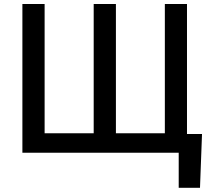

<svg xmlns="http://www.w3.org/2000/svg" viewBox="-20 -747 1049 939"><path d="M958.1 171.5H854V0H89.5V-727.3H198.2V-95.2H438.2V-727.3H546.9V-95.2H786.2V-727.3H894.5V-91.6H968Z"/></svg>

Font: Linik Sans Medium
Style: Regular
Weight: 500
Designer: Rasmus Andersson (font), Cristiano Sobral (main changes)
Foundry: rsms
Version: Version 3.018;June 1, 2022;FontCreator 14.0.0.2814 64-bit; t